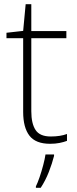

<svg xmlns="http://www.w3.org/2000/svg" viewBox="-20 -679 368 920"><path d="M223 -25Q246 -25 265.5 -28Q285 -31 301 -37V-4Q285 2 265 6Q245 10 220 10Q151 10 121 -29Q91 -68 91 -143V-496H11V-522L91 -531L103 -659H130V-530H298V-496H130V-146Q130 -87 150.5 -56Q171 -25 223 -25ZM239 68Q230 104 214 145Q198 186 175 221H152V214Q160 198 169.5 170.5Q179 143 187 112.5Q195 82 198 61H239Z"/></svg>

Font: Noto Sans Gujarati UI ExtraLight
Style: Regular
Weight: 200
Designer: Jelle Bosma - Monotype Design Team, Universal Thirst
Foundry: Monotype Imaging Inc.
Version: Version 2.106; ttfautohint (v1.8.4.7-5d5b)